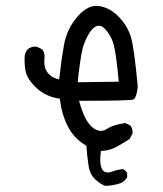

<svg xmlns="http://www.w3.org/2000/svg" viewBox="-20 -499 540 637"><path d="M401.9 75.7Q397.5 66.4 388.2 62Q367.2 64 350.6 70.8Q344.2 73.2 337.9 73.2Q322.3 73.2 316.4 57.1Q312.5 45.9 312.5 30.3Q312.5 20 314.9 2L320.8 1.5Q346.7 -0.5 367.9 -12.5Q389.2 -24.4 409.7 -37.6L419.4 -55.7Q419.9 -57.6 419.9 -59.6Q419.9 -73.7 412.1 -83L396 -90.8Q356.4 -85.4 336.4 -72.3Q325.7 -64.9 314.5 -64.9Q297.9 -64.9 282.2 -80.6Q259.8 -103 245.1 -155.3L242.2 -164.6H252Q402.3 -164.6 420.4 -168.5Q422.9 -168.9 425.3 -170.9Q434.1 -180.2 437 -211.9Q425.3 -339.4 414.1 -377Q401.9 -415.5 371.1 -446.3Q343.8 -473.6 308.1 -479Q303.7 -479.5 299.3 -479.5Q268.6 -479.5 237.8 -444.8Q202.1 -403.8 192.6 -351.3Q183.1 -298.8 176.3 -235.8L168 -237.8Q149.9 -242.7 137.2 -258.8Q127 -272 127 -294.4Q127 -300.3 127.4 -304.7Q127.9 -309.1 127.9 -311.5Q127.9 -325.7 120.1 -335L103 -343.8Q99.1 -344.2 96.9 -344.2Q94.7 -344.2 92 -344.2Q89.4 -344.2 85.4 -342.8Q78.1 -340.8 71.8 -335.4Q63.5 -325.7 62 -313Q61.5 -305.7 61.5 -300.3Q61.5 -294.9 61.8 -290Q62 -285.2 62.5 -279.8Q64.5 -257.8 71.3 -244.6Q80.1 -227.1 100.6 -207.5Q130.4 -179.7 173.3 -172.4L178.7 -171.4L179.2 -166Q185.1 -118.7 205.6 -78.6Q226.1 -39.6 263.7 -17.1L266.6 -15.1Q269 19.5 273.9 51.3Q278.3 80.1 296.9 96.9Q315.4 113.8 330.1 117.7Q352.1 116.7 372.1 111.3Q390.1 106.9 401.9 89.8ZM308.1 -413.6Q317.9 -413.6 327.1 -404.3Q349.1 -381.3 357.4 -350.1Q365.7 -318.8 374 -228L237.8 -226.1Q241.7 -265.1 244.9 -285.6Q248 -306.2 249.5 -316.4Q256.8 -359.4 277.8 -391.6Q292.5 -413.6 308.1 -413.6Z"/></svg>

Font: Bakudai
Style: ExtraLight
Weight: 200
Version: Version 1.48